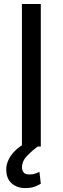

<svg xmlns="http://www.w3.org/2000/svg" viewBox="-20 -731 312 958"><path d="M183.6 -710.9V0H89.4V-710.9ZM137.2 -32.2 173.3 -4.4Q142.1 19 116 45.7Q89.8 72.3 89.8 104Q89.8 120.1 98.4 129.9Q106.9 139.6 127.9 139.6Q144 139.6 156.7 135Q169.4 130.4 176.8 126.5L183.6 186Q171.4 193.4 152.6 200.4Q133.8 207.5 105 207.5Q65.4 207.5 38.3 183.8Q11.2 160.2 11.2 114.3Q11.2 75.2 41 36.9Q70.8 -1.5 137.2 -32.2Z"/></svg>

Font: Vazirmatn UI
Style: Regular
Weight: 400
Designer: Saber Rastikerdar
Foundry: Saber Rastikerdar
Version: Version 33.003